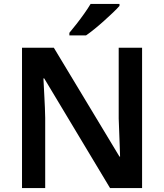

<svg xmlns="http://www.w3.org/2000/svg" viewBox="-20 -957 835 977"><path d="M703 0H540L205 -558H201Q203 -512 206 -460.5Q209 -409 210 -357V0H92V-714H254L588 -160H591Q590 -188 589 -220.5Q588 -253 586.5 -287.5Q585 -322 584 -354V-714H703ZM588 -927Q576 -913 555 -893Q534 -873 509.5 -851Q485 -829 461 -809.5Q437 -790 418 -777H333V-790Q349 -809 369 -834.5Q389 -860 408.5 -887.5Q428 -915 441 -937H588Z"/></svg>

Font: Noto Sans Adlam Unjoined SemiBold
Style: Regular
Weight: 600
Version: Version 3.001